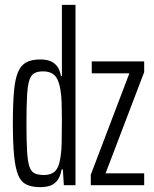

<svg xmlns="http://www.w3.org/2000/svg" viewBox="-20 -763 634 791"><path d="M146 8Q111 8 88.5 -3Q66 -14 54.5 -42.5Q43 -71 38 -123Q33 -175 33 -256Q33 -334 37.5 -385.5Q42 -437 54 -465.5Q66 -494 88 -506Q110 -518 146 -518Q171 -518 188 -511Q205 -504 216 -489Q227 -474 231 -450H235V-743H291V0H243L239 -65H234Q228 -33 214.5 -17.5Q201 -2 183.5 3Q166 8 146 8ZM162 -42Q189 -42 205 -56Q221 -70 227 -103Q233 -133 234 -172Q235 -211 235 -268Q235 -305 234 -337.5Q233 -370 229 -393Q222 -436 205 -452.5Q188 -469 158 -469Q135 -469 121.5 -461.5Q108 -454 101 -433Q94 -412 91.5 -369Q89 -326 89 -255Q89 -184 91.5 -141Q94 -98 101 -77Q108 -56 122.5 -49Q137 -42 162 -42ZM354 0V-43L513 -461H358V-510H574V-466L415 -49H574V0Z"/></svg>

Font: Saira UltraCondensed
Style: Regular
Weight: 400
Width: 1
Designer: Hector Gatti with collaboration of the Omnibus-Type team
Foundry: Omnibus-Type
Version: Version 1.101